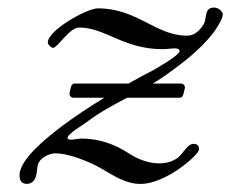

<svg xmlns="http://www.w3.org/2000/svg" viewBox="-20 -459 598 494"><path d="M49.8 14.2C77.1 11.7 73.7 -19 77.1 -34.2C81.1 -51.8 105.5 -64.5 122.6 -64.5C157.2 -64.5 210 -43 239.7 -25.9C272.5 -7.3 302.7 14.2 341.8 14.2C407.2 14.2 492.2 -61 492.2 -74.7C492.2 -85 486.8 -88.9 478 -88.9C460.9 -88.9 450.2 -60.5 434.1 -50.8C420.9 -42.5 405.8 -38.6 390.1 -38.6C362.8 -38.6 334.5 -49.3 312 -64C275.9 -87.9 234.9 -102.5 189.9 -102.5C182.1 -102.5 170.9 -99.6 162.1 -99.6C158.2 -99.6 153.8 -100.6 153.8 -104.5C153.8 -114.3 192.9 -137.2 201.2 -143.6C269.5 -195.3 337.9 -216.8 409.2 -267.6C452.6 -298.8 494.1 -330.6 527.3 -372.6C534.7 -381.8 553.2 -410.2 553.2 -420.9C553.2 -431.2 541 -439.5 530.8 -439.5C503.9 -439.5 513.2 -411.1 503.9 -396.5C494.1 -380.4 480.5 -367.2 460.9 -367.2C380.4 -367.2 333.5 -437.5 231.9 -437.5C203.6 -437.5 103 -381.3 103 -349.6C103 -344.2 111.8 -335.9 116.7 -335.9C127.9 -335.9 159.2 -388.2 183.1 -388.2C251.5 -388.2 297.4 -332.5 397.9 -332.5C412.1 -332.5 419.4 -334.5 428.2 -334.5C433.6 -334.5 441.9 -334.5 441.9 -327.1C441.9 -317.4 384.8 -284.2 372.1 -277.3C296.4 -238.3 205.6 -184.1 139.2 -134.3C106 -108.9 30.3 -50.8 30.3 -8.3C30.3 5.9 35.6 14.2 49.8 14.2ZM169.4 -207.5H442.4C448.2 -207.5 451.2 -212.4 452.6 -219.7L455.6 -231.9C457 -239.3 451.2 -244.1 445.3 -244.1H172.4C166 -244.1 163.1 -239.3 161.6 -231.9L159.2 -219.7C157.7 -212.4 163.1 -207.5 169.4 -207.5Z"/></svg>

Font: Cardo
Style: Italic
Weight: 400
Designer: David J. Perry
Foundry: David J. Perry
Version: Version 0.99